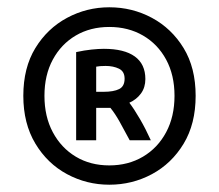

<svg xmlns="http://www.w3.org/2000/svg" viewBox="-20 -768 600 527"><path d="M280 -261Q218 -261 164 -290Q110 -319 77 -374Q44 -429 44 -505Q44 -582 77 -636Q110 -690 164 -719Q218 -748 280 -748Q343 -748 397 -719Q451 -690 484 -636Q517 -582 517 -505Q517 -428 484 -373.5Q451 -319 397 -290Q343 -261 280 -261ZM280 -314Q332 -314 372.5 -338Q413 -362 436 -405Q459 -448 459 -505Q459 -562 436 -604.5Q413 -647 372.5 -670.5Q332 -694 280 -694Q228 -694 188 -670.5Q148 -647 125 -604.5Q102 -562 102 -505Q102 -448 125 -405Q148 -362 188 -338Q228 -314 280 -314ZM189 -383V-625Q212 -630 231.5 -632Q251 -634 265 -634Q321 -634 350 -613Q379 -592 379 -551Q379 -528 367 -511.5Q355 -495 335 -486Q348 -469 364 -441.5Q380 -414 394 -383H336Q320 -413 308 -434.5Q296 -456 283 -472Q280 -472 276.5 -472Q273 -472 270 -472H244V-383ZM244 -516H264Q292 -516 307 -523.5Q322 -531 322 -552Q322 -572 306.5 -579.5Q291 -587 270 -587Q260 -587 255 -586.5Q250 -586 244 -585Z"/></svg>

Font: Ubuntu Sans Mono
Style: Regular
Weight: 400
Monospace: yes
Designer: Dalton Maag Ltd
Foundry: Dalton Maag Ltd
Version: Version 1.006